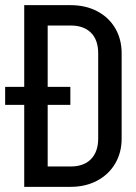

<svg xmlns="http://www.w3.org/2000/svg" viewBox="-54 -725 527 745"><path d="M418 -518V-187Q418 -133 393 -90.5Q368 -48 323 -24Q278 0 220 0H40V-318H-34V-388H40V-705H220Q278 -705 323 -681.5Q368 -658 393 -615.5Q418 -573 418 -518ZM220 -79Q271 -79 299 -107.5Q327 -136 327 -188V-518Q327 -570 299 -598Q271 -626 220 -626H131V-388H219V-318H131V-79Z"/></svg>

Font: Akshar
Style: Regular
Weight: 400
Designer: Tall Chai
Foundry: Tall Chai
Version: Version 1.000